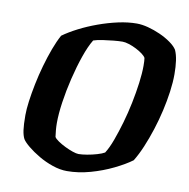

<svg xmlns="http://www.w3.org/2000/svg" viewBox="-80 -799 865 878"><g transform="rotate(10 352.0 -360.0)"><path d="M287 0Q255 0 220 -12Q185 -24 154.5 -42Q124 -60 101.5 -78.5Q79 -97 71 -110Q63 -125 59.5 -150Q56 -175 56 -219Q56 -246 61 -283.5Q66 -321 75 -365.5Q84 -410 96.5 -454Q109 -498 123.5 -537Q138 -576 154 -605Q183 -626 223 -646.5Q263 -667 308.5 -683.5Q354 -700 399.5 -710Q445 -720 486 -720Q510 -720 538.5 -712.5Q567 -705 595 -692.5Q623 -680 645.5 -664Q668 -648 678 -632Q687 -612 691 -584Q695 -556 695 -521Q695 -484 689 -440Q683 -396 672.5 -350Q662 -304 647.5 -259Q633 -214 616 -173.5Q599 -133 580 -102Q549 -79 500 -55Q451 -31 395.5 -15.5Q340 0 287 0ZM326 -86Q342 -86 365.5 -90Q389 -94 411 -100.5Q433 -107 445 -114Q461 -139 475.5 -178.5Q490 -218 503.5 -264.5Q517 -311 527 -360Q537 -409 543 -454.5Q549 -500 549 -535Q549 -547 548.5 -556Q548 -565 547 -571Q543 -579 530.5 -588.5Q518 -598 500.5 -607Q483 -616 465.5 -621.5Q448 -627 436 -627Q418 -627 393.5 -624.5Q369 -622 344.5 -618.5Q320 -615 302 -609Q283 -578 265.5 -527.5Q248 -477 234 -419Q220 -361 212 -306Q204 -251 204 -209Q204 -192 205.5 -175.5Q207 -159 209 -145Q213 -137 228.5 -126.5Q244 -116 262.5 -107Q281 -98 298.5 -92Q316 -86 326 -86Z"/></g></svg>

Font: Texturina 12pt ExtraBold
Style: Italic
Weight: 800
Italic angle: -11°
Designer: Guillermo Torres Carreño
Foundry: Omnibus-Type
Version: Version 1.002